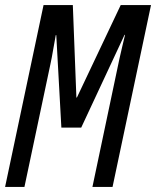

<svg xmlns="http://www.w3.org/2000/svg" viewBox="-20 -734 613 754"><path d="M0 0H76L178 -482C186 -518 191 -555 199 -596H201L221 -233H299L469 -597H471C464 -566 456 -536 449 -503L343 0H422L573 -714H454L282 -351H280L266 -714H151Z"/></svg>

Font: Noto Sans ExtraCondensed
Style: Italic
Weight: 400
Width: 2
Italic angle: -12°
Designer: Monotype Design Team
Foundry: Monotype Imaging Inc.
Version: Version 2.013